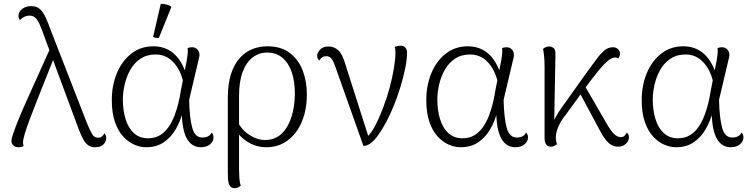

<svg xmlns="http://www.w3.org/2000/svg" viewBox="-20 -760 3932 1008"><path d="M479 13Q458 13 443 2.5Q428 -8 416.5 -29.5Q405 -51 393 -82L211 -573Q198 -611 187 -634.5Q176 -658 164 -668Q152 -678 136 -678Q119 -678 105 -670.5Q91 -663 85 -654Q82 -657 79.5 -663Q77 -669 77 -676Q77 -699 97 -713.5Q117 -728 144 -728Q173 -728 190.5 -711.5Q208 -695 221.5 -664.5Q235 -634 250 -592L438 -110Q452 -76 463.5 -56.5Q475 -37 495 -37Q508 -37 516 -44.5Q524 -52 529 -60Q532 -56 535 -49.5Q538 -43 538 -34Q538 -25 532 -13.5Q526 -2 513 5.5Q500 13 479 13ZM77 13Q63 13 54.5 7Q46 1 43 -6.5Q40 -14 40 -20Q40 -32 50.5 -62.5Q61 -93 79 -137Q97 -181 119.5 -231Q142 -281 165 -331.5Q188 -382 208 -427.5Q228 -473 243 -505L271 -476Q260 -448 243.5 -406.5Q227 -365 208 -317.5Q189 -270 170 -221.5Q151 -173 135 -130.5Q119 -88 110 -57.5Q101 -27 101 -13Q101 -9 101.5 -3.5Q102 2 104 6Q101 9 93.5 11Q86 13 77 13Z M747 13Q717 13 685.5 -0.5Q654 -14 627 -43Q600 -72 583.5 -119.5Q567 -167 567 -235Q567 -311 593.5 -375.5Q620 -440 669.5 -478.5Q719 -517 785 -517Q827 -517 860 -500.5Q893 -484 917.5 -451.5Q942 -419 958 -369L943 -326Q928 -393 890 -433.5Q852 -474 797 -474Q751 -474 718 -452Q685 -430 664.5 -394Q644 -358 634.5 -316.5Q625 -275 625 -237Q625 -182 639 -135.5Q653 -89 682.5 -61.5Q712 -34 758 -34Q794 -34 820.5 -50.5Q847 -67 865.5 -94Q884 -121 896.5 -154Q909 -187 917 -220.5Q925 -254 929 -282L961 -445Q964 -465 965.5 -479Q967 -493 965 -507Q968 -509 974.5 -510.5Q981 -512 987 -512Q1003 -512 1013 -503.5Q1023 -495 1026 -482Q1029 -469 1024 -452L973 -236Q975 -142 989 -90Q1003 -38 1042 -38Q1059 -38 1071.5 -44Q1084 -50 1091 -64Q1101 -55 1101 -38Q1101 -18 1083 -2.5Q1065 13 1034 13Q987 13 961 -32.5Q935 -78 934 -181L940 -175Q928 -126 903.5 -83Q879 -40 840.5 -13.5Q802 13 747 13ZM814 -561Q808 -560 798 -561.5Q788 -563 784 -567L824 -740Q840 -740 855 -736Q870 -732 880 -724Z M1214 228Q1201 228 1193 222Q1185 216 1181.5 205Q1178 194 1177 179.5Q1176 165 1176 149V-246Q1176 -319 1192.5 -370.5Q1209 -422 1238 -454.5Q1267 -487 1304.5 -502Q1342 -517 1384 -517Q1456 -517 1502 -481.5Q1548 -446 1569.5 -389Q1591 -332 1591 -265Q1591 -183 1564.5 -120.5Q1538 -58 1490 -22.5Q1442 13 1379 13Q1319 13 1271 -21Q1223 -55 1195 -113L1216 -144Q1241 -84 1285 -54.5Q1329 -25 1371 -25Q1424 -25 1458.5 -58Q1493 -91 1510.5 -147Q1528 -203 1528 -269Q1528 -332 1512 -380Q1496 -428 1463.5 -456Q1431 -484 1382 -484Q1340 -484 1306.5 -458.5Q1273 -433 1254 -382.5Q1235 -332 1235 -256V126Q1235 148 1236.5 173Q1238 198 1244 214Q1241 218 1232.5 223Q1224 228 1214 228Z M1888 6 1739 -414Q1729 -442 1719 -453.5Q1709 -465 1693 -465Q1679 -465 1670 -458Q1661 -451 1656 -442Q1652 -446 1648.5 -452Q1645 -458 1645 -467Q1645 -481 1659.5 -498.5Q1674 -516 1706 -516Q1734 -516 1756 -496Q1778 -476 1792 -426L1918 -31L1895 -35Q1909 -39 1926 -62Q1943 -85 1960 -120.5Q1977 -156 1993 -199Q2012 -248 2026 -301Q2040 -354 2048 -402Q2056 -450 2056 -483Q2056 -493 2055 -501.5Q2054 -510 2052 -513Q2057 -516 2065 -518Q2073 -520 2082 -520Q2101 -520 2109 -509Q2117 -498 2117 -484Q2117 -447 2107 -399.5Q2097 -352 2081.5 -301Q2066 -250 2046.5 -203Q2027 -156 2008 -120Q1986 -79 1965.5 -50.5Q1945 -22 1926 -8Q1907 6 1888 6Z M2398 13Q2368 13 2336.5 -0.5Q2305 -14 2278 -43Q2251 -72 2234.5 -119.5Q2218 -167 2218 -235Q2218 -311 2244.5 -375.5Q2271 -440 2320.5 -478.5Q2370 -517 2436 -517Q2478 -517 2511 -500.5Q2544 -484 2568.5 -451.5Q2593 -419 2609 -369L2594 -326Q2579 -393 2541 -433.5Q2503 -474 2448 -474Q2402 -474 2369 -452Q2336 -430 2315.5 -394Q2295 -358 2285.5 -316.5Q2276 -275 2276 -237Q2276 -182 2290 -135.5Q2304 -89 2333.5 -61.5Q2363 -34 2409 -34Q2445 -34 2471.5 -50.5Q2498 -67 2516.5 -94Q2535 -121 2547.5 -154Q2560 -187 2568 -220.5Q2576 -254 2580 -282L2612 -445Q2615 -465 2616.5 -479Q2618 -493 2616 -507Q2619 -509 2625.5 -510.5Q2632 -512 2638 -512Q2654 -512 2664 -503.5Q2674 -495 2677 -482Q2680 -469 2675 -452L2624 -236Q2626 -142 2640 -90Q2654 -38 2693 -38Q2710 -38 2722.5 -44Q2735 -50 2742 -64Q2752 -55 2752 -38Q2752 -18 2734 -2.5Q2716 13 2685 13Q2638 13 2612 -32.5Q2586 -78 2585 -181L2591 -175Q2579 -126 2554.5 -83Q2530 -40 2491.5 -13.5Q2453 13 2398 13Z M2872 10Q2855 10 2847 -2Q2839 -14 2839 -36V-408Q2839 -442 2836.5 -465Q2834 -488 2831 -503Q2837 -509 2845.5 -512.5Q2854 -516 2863 -516Q2878 -516 2887.5 -506.5Q2897 -497 2896 -475L2889 -83L2876 -80Q2878 -109 2894 -139Q2910 -169 2926 -191L3057 -375Q3085 -412 3107 -443Q3129 -474 3150.5 -493Q3172 -512 3198 -512Q3214 -512 3224.5 -502Q3235 -492 3235 -478Q3235 -471 3232 -464Q3229 -457 3226 -453Q3222 -455 3218.5 -456.5Q3215 -458 3209 -458Q3192 -458 3170 -439.5Q3148 -421 3124 -391.5Q3100 -362 3075 -329L2952 -160Q2937 -142 2924.5 -121Q2912 -100 2905 -78.5Q2898 -57 2898 -37Q2898 -27 2900 -19Q2902 -11 2904 -3Q2899 1 2891 5.5Q2883 10 2872 10ZM3224 10Q3205 10 3189 0.5Q3173 -9 3158.5 -28Q3144 -47 3130 -74L3014 -290L3041 -325L3165 -111Q3185 -76 3202.5 -58Q3220 -40 3239 -40Q3253 -40 3260 -48.5Q3267 -57 3271 -64Q3275 -60 3278.5 -54Q3282 -48 3282 -39Q3282 -28 3275.5 -17Q3269 -6 3256.5 2Q3244 10 3224 10Z M3529 13Q3499 13 3467.5 -0.5Q3436 -14 3409 -43Q3382 -72 3365.5 -119.5Q3349 -167 3349 -235Q3349 -311 3375.5 -375.5Q3402 -440 3451.5 -478.5Q3501 -517 3567 -517Q3609 -517 3642 -500.5Q3675 -484 3699.5 -451.5Q3724 -419 3740 -369L3725 -326Q3710 -393 3672 -433.5Q3634 -474 3579 -474Q3533 -474 3500 -452Q3467 -430 3446.5 -394Q3426 -358 3416.5 -316.5Q3407 -275 3407 -237Q3407 -182 3421 -135.5Q3435 -89 3464.5 -61.5Q3494 -34 3540 -34Q3576 -34 3602.5 -50.5Q3629 -67 3647.5 -94Q3666 -121 3678.5 -154Q3691 -187 3699 -220.5Q3707 -254 3711 -282L3743 -445Q3746 -465 3747.5 -479Q3749 -493 3747 -507Q3750 -509 3756.5 -510.5Q3763 -512 3769 -512Q3785 -512 3795 -503.5Q3805 -495 3808 -482Q3811 -469 3806 -452L3755 -236Q3757 -142 3771 -90Q3785 -38 3824 -38Q3841 -38 3853.5 -44Q3866 -50 3873 -64Q3883 -55 3883 -38Q3883 -18 3865 -2.5Q3847 13 3816 13Q3769 13 3743 -32.5Q3717 -78 3716 -181L3722 -175Q3710 -126 3685.5 -83Q3661 -40 3622.5 -13.5Q3584 13 3529 13Z"/></svg>

Font: Arima Thin Light
Style: Regular
Weight: 300
Version: Version 1.100